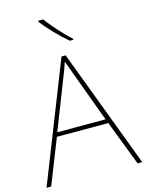

<svg xmlns="http://www.w3.org/2000/svg" viewBox="-138 -1035 853 1118"><g transform="rotate(-15 288.5 -476.0)"><path d="M549 0 445 -271H135L28 0H0L282 -716H307L577 0ZM325 -594Q319 -611 311 -632.5Q303 -654 293 -682Q286 -660 277 -636.5Q268 -613 260 -593L144 -296H435ZM235 -952Q250 -931 274 -902.5Q298 -874 325 -846Q352 -818 374 -798V-792H353Q313 -825 272 -868Q231 -911 205 -945V-952Z"/></g></svg>

Font: Noto Sans Devanagari Thin
Style: Regular
Weight: 100
Designer: Jelle Bosma - Monotype Design Team
Foundry: Monotype Imaging Inc.
Version: Version 2.004; ttfautohint (v1.8.4.7-5d5b)